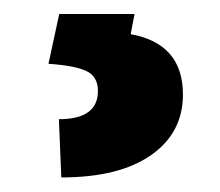

<svg xmlns="http://www.w3.org/2000/svg" viewBox="-20 -23 308 269"><path d="M168.5 -3.4 163.1 24.9Q236.3 38.1 236.3 109.4Q236.3 163.1 191.7 194.3Q147 225.6 65.9 225.6L62.5 144Q117.2 144 117.2 104.5Q117.2 84 100.8 76.4Q84.5 68.8 47.9 66.4L63 -3.4Z"/></svg>

Font: MAUL Bold
Style: Bold
Weight: 700
Designer: MAUL
Version: Version 1.0; 2020; ttfautohint (v1.8.3)